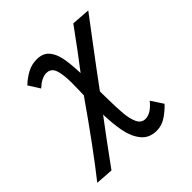

<svg xmlns="http://www.w3.org/2000/svg" viewBox="-224 -705 1012 1012"><g transform="rotate(-45 281.5 -199.0)"><path d="M239 -103Q162.5 -2 62 136.5L-37 129.5Q72 -7 239 -246.5Q239 -259 240 -283Q241 -319 241 -335.5Q241 -400 229 -434.8Q217 -469.5 182 -469.5Q147 -469.5 105.5 -431L65.5 -494Q91.5 -519.5 125 -538Q158.5 -556.5 197 -556.5Q242 -556.5 265.8 -530Q289.5 -503.5 298.5 -458Q307.5 -412.5 310 -341.5Q384.5 -438.5 449 -528L468 -554L572 -546.5L491 -439Q373.5 -283.5 313.5 -201L314 -161Q315 -80.5 318.8 -34.8Q322.5 11 336.8 41.2Q351 71.5 381.5 71.5Q402.5 71.5 424.2 57.2Q446 43 464.5 19L508.5 86Q478.5 117.5 446.8 137.5Q415 157.5 379.5 157.5Q324 157.5 293.5 120Q263 82.5 252 26.2Q241 -30 239 -103Z"/></g></svg>

Font: JuliaMono SemiBoldItalic
Style: Regular
Weight: 600
Italic angle: -9°
Monospace: yes
Designer: cormullion
Foundry: corm
Version: Version 0.049; ttfautohint (v1.8.4)